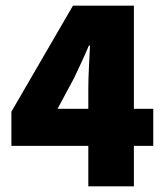

<svg xmlns="http://www.w3.org/2000/svg" viewBox="-20 -654 580 674"><path d="M290 0H450V-142H518V-272H450V-634H236L20 -262V-142H290ZM182 -272 240 -380C258 -418 276 -456 292 -494H296C294 -451 290 -387 290 -344V-272Z"/></svg>

Font: Giro Sans Black
Style: Regular
Weight: 900
Designer: Paul D. Hunt
Foundry: Adobe Systems Incorporated
Version: Version 1.000;PS 1.0;hotconv 1.0.88;makeotf.lib2.5.647800